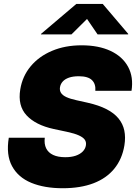

<svg xmlns="http://www.w3.org/2000/svg" viewBox="-20 -974 710 1003"><path d="M307.6 9.3Q211.9 9.3 143.3 -19Q74.7 -47.4 43 -106Q11.2 -164.6 25.9 -254.4H213.9Q210 -221.7 221.2 -199Q232.4 -176.3 257.6 -164.6Q282.7 -152.8 320.8 -152.8Q352.5 -152.8 375.5 -160.6Q398.4 -168.5 412.1 -182.4Q425.8 -196.3 428.7 -214.4Q431.6 -231.4 423.1 -243.9Q414.6 -256.3 392.1 -266.6Q369.6 -276.9 330.6 -285.2L259.8 -300.3Q166 -320.8 118.9 -371.3Q71.8 -421.9 85.9 -507.3Q97.2 -576.2 140.4 -627.9Q183.6 -679.7 252 -708.5Q320.3 -737.3 406.2 -737.3Q495.1 -737.3 557.6 -708Q620.1 -678.7 649.2 -625Q678.2 -571.3 667 -499.5H478Q481 -535.6 460.2 -555.7Q439.5 -575.7 391.6 -575.7Q361.3 -575.7 340.3 -568.4Q319.3 -561 307.9 -548.3Q296.4 -535.6 293.5 -519Q290.5 -502 298.6 -489Q306.6 -476.1 326.7 -466.8Q346.7 -457.5 380.4 -450.2L437.5 -437.5Q496.1 -424.3 536.1 -403.8Q576.2 -383.3 599.1 -355.2Q622.1 -327.1 629.4 -292Q636.7 -256.8 629.9 -214.8Q618.2 -143.1 577.1 -92.8Q536.1 -42.5 468.3 -16.6Q400.4 9.3 307.6 9.3ZM353.5 -794.4H193.8L194.3 -796.9L378.9 -953.6H516.6L649.9 -796.9L649.4 -794.4H489.7L434.6 -875Z"/></svg>

Font: Inter 16pt Black
Style: Italic
Weight: 900
Italic angle: -9.3988°
Version: Version 4.001;git-66647c0bb